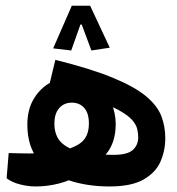

<svg xmlns="http://www.w3.org/2000/svg" viewBox="-20 -656 626 679"><path d="M106 3.4Q79.6 3.4 51.5 -3.7Q23.4 -10.7 3.4 -25.4L10.7 -114.7Q28.3 -114.3 47.9 -113.8Q67.4 -113.3 84 -113.3Q115.2 -113.3 144.8 -115Q174.3 -116.7 197.3 -122.6Q251 -135.3 272.7 -157.2Q294.4 -179.2 294.4 -219.2Q294.4 -255.9 277.8 -274.4Q261.2 -293 233.9 -293Q206.5 -293 189.5 -273.7Q172.4 -254.4 172.4 -218.8Q172.4 -176.8 196 -152.8Q219.7 -128.9 266.6 -118.7Q313.5 -108.4 382.3 -108.4Q430.2 -108.4 449.5 -125.5Q468.8 -142.6 468.8 -170.9Q468.8 -184.1 465.3 -199.5Q461.9 -214.8 447.3 -231.7Q432.6 -248.5 398.9 -267.1Q365.2 -285.6 305.4 -304.7Q245.6 -323.7 151.4 -343.3L175.8 -444.3Q301.3 -413.1 378.4 -381.3Q455.6 -349.6 495.8 -316.2Q536.1 -282.7 550.3 -246.1Q564.5 -209.5 564.5 -167.5Q564.5 -123.5 547.6 -84.7Q530.8 -45.9 487.8 -21.2Q444.8 3.4 367.2 3.4Q287.6 3.4 221.7 -18.8Q155.8 -41 116.2 -89.4Q76.7 -137.7 76.7 -215.3Q76.7 -268.1 99.1 -305.9Q121.6 -343.8 158.7 -364.3Q195.8 -384.8 240.2 -384.8Q291 -384.8 324 -358.9Q356.9 -333 373 -294.4Q389.2 -255.9 389.2 -217.3Q389.2 -153.3 356.7 -112.8Q324.2 -72.3 269 -40.5Q228 -17.1 187.5 -6.8Q147 3.4 106 3.4ZM298.8 -635.7 368.2 -487.3 303.2 -477.5 269 -569.3H261.2L248 -601.6H275.9L231.9 -477.5L168 -484.9L233.9 -635.7Z"/></svg>

Font: Cascadia Mono Medium
Style: Regular
Weight: 500
Monospace: yes
Designer: Aaron Bell
Foundry: Saja Typeworks
Version: Version 2407.024